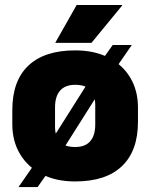

<svg xmlns="http://www.w3.org/2000/svg" viewBox="-20 -708 598 764"><path d="M279 14Q202.5 14 146.5 -14.8Q90.5 -43.5 59.8 -94.8Q29 -146 29 -213.5V-270Q29 -386.5 93 -447Q157 -507.5 279 -507.5Q356 -507.5 412 -478.8Q468 -450 498.5 -398.8Q529 -347.5 529 -280V-223.5Q529 -107.5 465.2 -46.8Q401.5 14 279 14ZM53.5 36.5 135.5 -81.5 174.5 -133 348.5 -408 377 -456.5 428.5 -529H504.5L422.5 -410L388 -362L214 -87L185 -42L129.5 36.5ZM279 -123Q319 -123 339 -146Q359 -169 359 -213V-290.5Q359 -327 340.5 -348.8Q322 -370.5 279 -370.5Q239.5 -370.5 219.2 -347.5Q199 -324.5 199 -280.5V-203Q199 -166.5 217.8 -144.8Q236.5 -123 279 -123ZM285 -688H466V-686L344 -537.5H200.5V-539Z"/></svg>

Font: Anek Latin ExtraBold
Style: Regular
Weight: 800
Designer: Yesha Goshar
Foundry: Ek Type
Version: Version 1.003